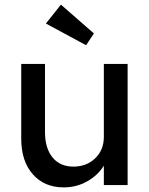

<svg xmlns="http://www.w3.org/2000/svg" viewBox="-20 -802 645 832"><path d="M256 10Q172 10 122 -47Q72 -104 72 -201V-525H175V-229Q175 -160 207.5 -120Q240 -80 298 -80Q355 -80 392.5 -116Q430 -152 430 -209V-525H533V0H430V-84Q404 -42 357.5 -16Q311 10 256 10ZM353 -606 179 -700 244 -782 387 -657Z"/></svg>

Font: Readex Pro
Style: Regular
Weight: 400
Designer: Bonnie Shaver-Troup, Thomas Jockin
Foundry: Lexend
Version: Version 1.204; ttfautohint (v1.8.4.7-5d5b)